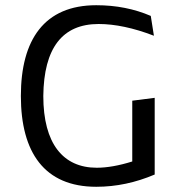

<svg xmlns="http://www.w3.org/2000/svg" viewBox="-20 -704 683 736"><path d="M349 12C426 12 500 -4 573 -35V-329L487 -318V-85C436 -69 390 -61 351 -61C222 -61 146 -153 146 -336C148 -520 219 -612 358 -612C421 -612 492 -597 570 -567L558 -643C495 -670 426 -684 349 -684C150 -684 60 -552 60 -336C60 -120 150 12 349 12Z"/></svg>

Font: All Genders v4 Light
Style: Regular
Weight: 300
Designer: Rassam Alawdi
Foundry: Rassam Art
Version: Version 3.100;FEAKit 1.0